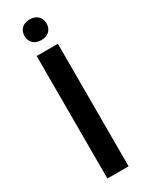

<svg xmlns="http://www.w3.org/2000/svg" viewBox="-230 -926 743 965"><g transform="rotate(-30 141.0 -444.0)"><path d="M76.7 -827.6C76.7 -793.9 99.6 -768.1 140.6 -768.1C181.6 -768.1 204.6 -793.9 204.6 -827.6C204.6 -862.3 181.6 -888.2 140.6 -888.2C99.6 -888.2 76.7 -862.3 76.7 -827.6ZM202.6 -710.9H79.6V0H202.6Z"/></g></svg>

Font: Roboto Medium
Style: Regular
Weight: 500
Designer: Google
Version: Version 2.137; 2017